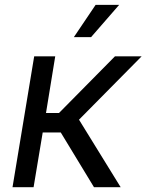

<svg xmlns="http://www.w3.org/2000/svg" viewBox="-20 -781 611 801"><path d="M32.2 0 122.6 -545.9H210.4L171.9 -309.6H226.1L459.5 -545.9H570.8L309.6 -281.7L483.4 0H372.1L233.4 -228.5H158.2L120.1 0ZM288.1 -626 378.9 -760.7H477.1L359.9 -626Z"/></svg>

Font: Inter
Style: Italic
Weight: 400
Italic angle: -9.3988°
Designer: Rasmus Andersson
Foundry: rsms
Version: Version 4.001;git-66647c0bb